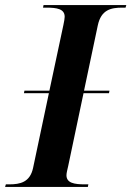

<svg xmlns="http://www.w3.org/2000/svg" viewBox="-45 -734 516 754"><path d="M-25 0H300L302 -10H289C247 -10 216 -15 216 -46C216 -55 220 -69 223 -83L283 -368H383L385 -378H285L339 -634C352 -696 391 -704 435 -704H448L451 -714H126L124 -704H137C179 -704 209 -699 209 -668C209 -662 207 -650 204 -636L149 -378H51L49 -368H147L85 -75C73 -18 34 -10 -9 -10H-22Z"/></svg>

Font: Noto Serif Display SemiBold
Style: Italic
Weight: 600
Italic angle: -12°
Designer: Monotype Design Team
Foundry: Monotype Imaging Inc.
Version: Version 2.009